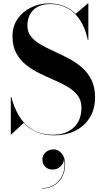

<svg xmlns="http://www.w3.org/2000/svg" viewBox="-20 -780 618 1128"><path d="M229 156.8Q229 132.4 248.2 115Q267.4 97.6 294.6 97.6Q322.6 97.6 342.6 121.6Q362.6 145.6 362.6 187.6Q362.6 224.4 346.6 256.2Q330.6 288 300.2 307.8Q269.8 327.6 227.4 327.6V325.2Q272.6 325.2 304.8 301Q337 276.8 351 237.8Q365 198.8 355.8 155.2Q355.4 178.4 336.2 197.2Q317 216 290.6 216Q260.2 216 244.6 198.6Q229 181.2 229 156.8ZM46 10H43.5V-210H46.5Q61.5 -150.5 91.2 -100Q121 -49.5 170.2 -19Q219.5 11.5 292.5 11.5Q368.5 11.5 413.5 -31Q458.5 -73.5 458.5 -147.5Q458.5 -190 436.5 -219Q414.5 -248 378.5 -269.2Q342.5 -290.5 299.2 -309.2Q256 -328 212.8 -349Q169.5 -370 133.5 -398.5Q97.5 -427 75.5 -467.8Q53.5 -508.5 53.5 -567.5Q53.5 -626.5 83.5 -669.5Q113.5 -712.5 162.5 -736.2Q211.5 -760 268 -760Q364.5 -760 424.5 -698.5L496.5 -760H499V-545H496Q473.5 -649 416.5 -702.5Q359.5 -756 275.5 -756Q209.5 -756 175.2 -720.5Q141 -685 141 -629.5Q141 -591.5 162.5 -565Q184 -538.5 219.5 -518Q255 -497.5 297.5 -478.5Q340 -459.5 382.2 -437.2Q424.5 -415 460 -384.8Q495.5 -354.5 517 -311.5Q538.5 -268.5 538.5 -207.5Q538.5 -140 508 -90Q477.5 -40 423.2 -12.5Q369 15 298.5 15Q237.5 15 193.8 -4.8Q150 -24.5 119.5 -58Z"/></svg>

Font: Bodoni* 72pt Medium
Style: Regular
Weight: 500
Version: Version 2.3